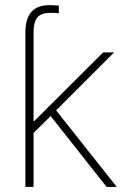

<svg xmlns="http://www.w3.org/2000/svg" viewBox="-20 -737 501 757"><path d="M179.7 -279.3 112.3 -212.9V0H80.1V-608.4Q80.1 -664.1 104 -690.4Q127.9 -716.8 175.8 -716.8Q188.5 -716.8 211.9 -714.8V-684.6Q201.2 -686.5 179.7 -686.5Q143.6 -686.5 127.9 -668.9Q112.3 -651.4 112.3 -608.4V-259.8H115.2L386.7 -530.3H429.7L201.2 -301.8L440.4 0H400.4Z"/></svg>

Font: Pretendard Std Thin
Style: Regular
Weight: 100
Designer: Base glyphs from Inter by Rasmus Andersson; Hangeul glyphs from Noto Sans CJK(Source Han Sans) by Jang Soo-young and Kan
Foundry: Kil Hyung-jin
Version: Version 1.309